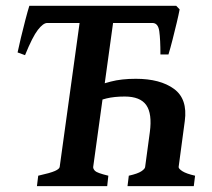

<svg xmlns="http://www.w3.org/2000/svg" viewBox="-20 -635 724 655"><path d="M592.8 -603Q589.8 -586.4 583 -557.9Q576.2 -529.3 568.6 -499.5Q561 -469.7 554.7 -449.2H527.3Q527.3 -500 523.4 -528.3Q519.5 -556.6 500 -556.6H296.9L317.4 -615.2H581.1ZM65.4 -446.8 40 -456.1Q43.9 -475.1 51.3 -506.1Q58.6 -537.1 66.7 -567.6Q74.7 -598.1 80.1 -615.2H354L358.4 -556.6H141.1Q127.4 -556.6 109.1 -533Q90.8 -509.3 65.4 -446.8ZM345.7 0H106L110.4 -35.6Q152.3 -44.9 167.5 -51.8Q182.6 -58.6 183.6 -65.4L252 -560.1Q253.4 -573.2 193.8 -579.6L198.7 -615.2H436.5L431.6 -579.6Q367.7 -572.8 366.2 -560.1L297.9 -65.4Q297.4 -59.1 304.2 -52Q311 -44.9 349.6 -35.6ZM641.1 0H415L419.4 -35.6Q450.2 -42.5 462.4 -50.8Q474.6 -59.1 475.1 -65.4L491.2 -184.6Q499.5 -247.1 479 -276.4Q458.5 -305.7 405.3 -305.7Q370.1 -305.7 343.5 -299.3Q316.9 -293 282.7 -280.3L290 -334Q321.8 -347.2 357.9 -356.7Q394 -366.2 443.4 -366.2Q526.4 -366.2 573.5 -331.8Q620.6 -297.4 610.4 -222.2L589.4 -65.4Q588.9 -59.6 602.1 -51Q615.2 -42.5 645.5 -35.6Z"/></svg>

Font: Gentium Plus
Style: Bold Italic
Weight: 700
Italic angle: -8°
Designer: Victor Gaultney, Annie Olsen, Iska Routamaa, Becca Hirsbrunner
Foundry: SIL International
Version: Version 6.101